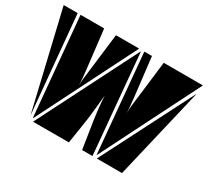

<svg xmlns="http://www.w3.org/2000/svg" viewBox="-136 -927 1260 1155"><g transform="rotate(30 494.0 -350.0)"><path d="M520 -122Q509 -188 502 -246Q495 -304 493 -352Q488 -304 482.5 -246Q477 -188 466 -122L447 0H198L547 -689H549L611 0H539ZM288 -700 320 -427Q326 -371 329 -325Q328 -348 330.5 -373.5Q333 -399 337 -427L370 -700H531L188 -19H186L124 -700ZM620 -700 652 -427Q658 -371 661 -325Q660 -348 662.5 -373.5Q665 -399 669 -427L702 -700H974L631 -19H629L567 -700ZM816 0H641L967 -639ZM104 -700 166 -25 7 -700Z"/></g></svg>

Font: J.M. Nexus Grotesque
Style: Regular
Weight: 900
Designer: deFharo
Foundry: deFharo
Version: Version 3.003